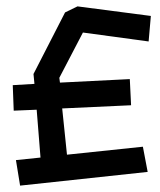

<svg xmlns="http://www.w3.org/2000/svg" viewBox="-20 -508 503 602"><path d="M166 -264 168 -249 387 -260 391 -178 175 -168 190 -23 428 -48 443 31 43 74 30 -6 107 -14 95 -164 23 -161 20 -241 88 -245 85 -276 184 -469 223 -488 453 -458 446 -378 240 -406Z"/></svg>

Font: ZCOOL KuaiLe
Style: Regular
Weight: 400
Designer: Lui Bingke
Foundry: ZCOOL
Version: Version 2.000